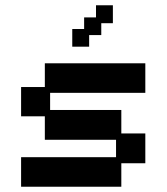

<svg xmlns="http://www.w3.org/2000/svg" viewBox="-20 -696 632 728"><path d="M60 12V-100H420V-166H150V-255H60V-366H150V-456H531V-344H170V-279H440V-190H531V-77H440V12ZM254 -519V-586H299V-630H344V-676H408V-608H364V-563H318V-519Z"/></svg>

Font: Pixelify Sans Medium
Style: Regular
Weight: 500
Designer: Stefie Justprince
Foundry: Typecalism Foundryline
Version: Version 1.000;February 13, 2025;FontCreator 15.0.0.3015 64-b